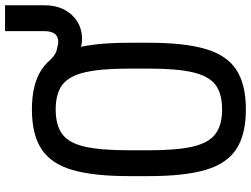

<svg xmlns="http://www.w3.org/2000/svg" viewBox="-134 -824 972 743"><g transform="rotate(-90 351.5 -452.0)"><path d="M300 14Q203 14 146.5 -23Q90 -60 66 -142Q42 -224 42 -360V-440Q42 -576 66 -658Q90 -740 146.5 -777Q203 -814 300 -814Q397 -814 453.5 -777Q510 -740 534 -658Q558 -576 558 -440V-360Q558 -224 534 -142Q510 -60 453.5 -23Q397 14 300 14ZM300 -78Q361 -78 395 -103.5Q429 -129 443.5 -190.5Q458 -252 458 -360V-440Q458 -548 443.5 -609.5Q429 -671 395 -696.5Q361 -722 300 -722Q239 -722 204.5 -696.5Q170 -671 156 -609.5Q142 -548 142 -440V-360Q142 -252 156.5 -190.5Q171 -129 205.5 -103.5Q240 -78 300 -78ZM571 -620Q548 -620 522 -632Q496 -644 481 -663V-755Q506 -724 530 -718Q554 -712 561 -712Q583 -712 593 -726Q603 -740 603 -765V-918H703V-765Q703 -701 666.5 -660.5Q630 -620 571 -620Z"/></g></svg>

Font: Victor Mono
Style: Bold
Weight: 700
Monospace: yes
Designer: Rune Bjørnerås
Version: Version 1.561;gftools[0.9.30]